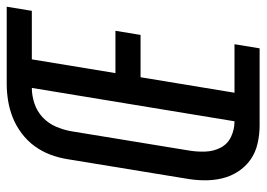

<svg xmlns="http://www.w3.org/2000/svg" viewBox="-128 -646 775 558"><g transform="rotate(-90 259.0 -367.5)"><path d="M173 0 294 -735H518L506 -662H365L325 -419H448L436 -346H313L268 -73H409L397 0ZM173 0Q146 0 120 -6Q94 -12 73.5 -26.5Q53 -41 39 -62.5Q25 -84 19 -109.5Q13 -135 13.5 -162.5Q14 -190 19 -217L75 -559Q79 -584 88 -608Q97 -632 112.5 -653.5Q128 -675 150 -691.5Q172 -708 196 -717.5Q220 -727 245 -731Q270 -735 294 -735L282 -662Q260 -662 237 -654.5Q214 -647 196.5 -630.5Q179 -614 169.5 -592Q160 -570 156 -547L100 -205Q96 -181 97 -157Q98 -133 108.5 -113Q119 -93 140 -83Q161 -73 185 -73Z"/></g></svg>

Font: Iosevka Medium
Style: Italic
Weight: 500
Italic angle: -9°
Monospace: yes
Designer: Belleve Invis
Foundry: Belleve Invis
Version: Version 32.5.0; ttfautohint (v1.8.4)